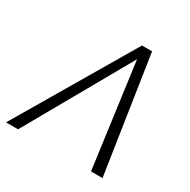

<svg xmlns="http://www.w3.org/2000/svg" viewBox="-150 -799 929 939"><g transform="rotate(30 315.0 -329.0)"><path d="M2 0 390 -658H447L547 0H482L398 -622H422L70 0Z"/></g></svg>

Font: Ysabeau Infant Light
Style: Italic
Weight: 300
Italic angle: -12°
Designer: Christian Thalmann (Catharsis Fonts)
Version: Version 2.001;gftools[0.9.30]; featfreeze: ss01,ss02,lnum